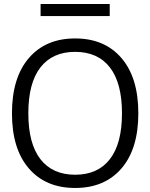

<svg xmlns="http://www.w3.org/2000/svg" viewBox="-20 -933 754 963"><path d="M531.2 -134.8Q591.8 -212.9 591.8 -364.7Q591.8 -516.6 531.2 -594.7Q470.7 -672.9 356.9 -672.9Q243.2 -672.9 182.6 -594.7Q122.1 -516.6 122.1 -364.7Q122.1 -212.9 182.6 -134.8Q243.2 -56.6 356.9 -56.6Q470.7 -56.6 531.2 -134.8ZM183.6 -852.5V-913.1H530.3V-852.5ZM589.4 -88.4Q504.9 9.8 356.9 9.8Q209 9.8 124.5 -88.4Q40 -186.5 40 -364.7Q40 -543 124.5 -641.6Q209 -740.2 356.9 -740.2Q504.9 -740.2 589.4 -641.6Q673.8 -543 673.8 -364.7Q673.8 -186.5 589.4 -88.4Z"/></svg>

Font: Mgen+ 1c regular
Style: Regular
Weight: 400
Designer: [Source Han Sans]
Ryoko NISHIZUKA  (kana & ideographs); Paul D. Hunt (Latin, Greek & Cyrillic); Wenlong ZHANG  (bopomofo
Version: Version 1.059.20150602